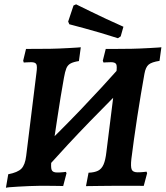

<svg xmlns="http://www.w3.org/2000/svg" viewBox="-20 -870 776 899"><path d="M199.7 -85.4 150.8 -149.6Q255.4 -249.7 356.3 -354.9Q457.1 -460.2 555.3 -570.7L605.9 -506.6Q500.8 -404.6 398.9 -299.3Q297 -194 199.7 -85.4ZM7.7 9.4 18.6 -54.1Q62.9 -62.6 80.3 -80.4Q97.6 -98.2 102.6 -140.2L150.6 -528.5Q155.2 -560 150.1 -569.4Q145.1 -578.8 126 -578.8Q116 -578.8 103.5 -578Q91 -577.2 91.4 -577.2L88.5 -585.7L101.8 -640.8Q101.8 -640.8 121.9 -641Q141.9 -641.2 168.5 -641.3Q195.1 -641.5 213 -641.5Q232.1 -641.5 256.6 -642.8Q281.1 -644.1 304.5 -645.1Q328 -646.2 343.1 -647.4Q358.3 -648.7 358.3 -648.7L349.5 -584.1Q323.7 -580.1 310.3 -572.7Q296.9 -565.3 290.6 -550Q284.4 -534.6 279.3 -505.3Q271.6 -464.2 263.7 -414.6Q255.9 -365 247.8 -312.8Q239.7 -260.6 232.7 -212.3Q225.7 -163.9 221.3 -125.5Q216.9 -87 221.8 -74.6Q226.7 -62.3 247.6 -62.3Q263.1 -62.3 276.3 -63.8Q289.5 -65.3 288.5 -65.3L291.5 -59.1L275.8 1.1Q275.8 1.1 263.6 0.8Q251.4 0.5 233.6 0.3Q215.7 0 197 0Q178.3 0 165.4 0Q143 0 116.2 1.3Q89.3 2.5 64.8 3.9Q40.2 5.2 24.2 6.7Q8.3 8.3 7.7 9.4ZM653.1 0.2Q653.1 0.2 631 0.1Q609 0.1 578 0Q547 0 518.4 0Q503.1 0 480.4 0.3Q457.6 0.5 435 0.8Q412.5 1 397.6 1.3Q382.6 1.5 382.6 1.5L394.6 -61.3Q422.5 -62.3 439.3 -70.8Q456 -79.3 465 -100.1Q474 -120.9 478.1 -157.8L524.4 -528.5Q529 -559.6 524.2 -569.2Q519.3 -578.8 499.7 -578.8Q489.2 -578.8 476.5 -578Q463.8 -577.2 464.8 -577.2L461.3 -585.7L475.1 -640.8Q475.1 -640.8 487.8 -640.8Q500.4 -640.7 519.4 -640.9Q538.4 -641.1 558.4 -641.3Q578.4 -641.5 592.6 -641.5Q610.1 -641.5 634.2 -642.8Q658.3 -644.1 681.7 -645.1Q705.1 -646.2 720.3 -647.4Q735.6 -648.7 735.6 -648.7L726.9 -585Q690.4 -579.5 676 -567.5Q661.7 -555.4 656.3 -524.5Q648.6 -481.2 639.7 -428.6Q630.8 -376 622.4 -321Q614 -266.1 607 -215.6Q600 -165 595.1 -125.5Q591.1 -89.3 596.7 -76.2Q602.2 -63.2 624.5 -63.2Q639.1 -63.2 653 -64.7Q666.9 -66.2 666 -66.2L668.9 -59ZM299.2 -769.1 324.2 -844.2 336.3 -849.7Q336.3 -849.7 355.6 -840.2Q374.9 -830.6 406.9 -815.1Q438.8 -799.5 478.4 -780.9Q517.9 -762.3 557.9 -744.8L545.1 -699.6L532.2 -691Q490 -704.6 449.2 -716.6Q408.3 -728.5 375.7 -737.4Q343 -746.2 323.8 -751.3Q304.5 -756.4 304.5 -756.4Z"/></svg>

Font: Alegreya
Style: Italic
Weight: 400
Italic angle: -7°
Designer: Juan Pablo del Peral
Foundry: Huerta Tipografica
Version: Version 2.009